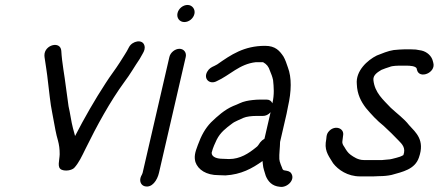

<svg xmlns="http://www.w3.org/2000/svg" viewBox="-20 -692 1770 775"><path d="M159.3 -469 159.7 -462C164.7 -427.1 169.8 -398.4 173.6 -362C179.1 -320.6 182.5 -275.5 190.7 -237C197.1 -206 201.7 -173.7 208.5 -145L213.9 -125C218.5 -107.7 221.1 -90.4 220.9 -69C220.2 -44.1 209.2 -15.6 228.6 -7C244 -0.2 268.8 -4.2 279.2 -14C297.7 -33.5 310.6 -61.6 325 -91C370.9 -184.4 424.1 -282.1 482.6 -362C505.4 -391.8 522.9 -423.5 543.8 -454L555.7 -475C562.2 -485.8 566.4 -496.4 562.9 -508.5C555.1 -535.4 514.3 -526.8 500.9 -502C490 -479.4 476 -460.8 463.6 -440C445.1 -410.7 425.4 -386.5 406.2 -356C362.6 -289.2 321.2 -217 283 -143C282.1 -147.7 281 -151.7 279.8 -155L274.4 -175C267.3 -201.5 263.6 -234.3 256.7 -263C253.2 -287.5 249.8 -312.6 246.3 -339C240.3 -389.8 230.2 -436.7 227.4 -487C224.3 -528.1 159.3 -511.6 159.3 -469Z M663.7 -462 555.6 6C554.5 10.8 551.6 14.8 549.6 19C540.6 38.6 549.2 55.5 563.3 59.5C593.8 68.3 615 34.8 621.6 6L729.7 -462C733.8 -480 722 -495 704.3 -495C686.6 -495 667.8 -480 663.7 -462ZM696.5 -639C692.1 -620 704.4 -603 724.2 -603C742.8 -603 760.6 -617.5 764.8 -636C769.1 -654.7 755.8 -672 737.1 -672C718.6 -672 700.8 -657.5 696.5 -639Z M1039.7 -42 1040.9 -30C1042.3 -10.6 1048.3 1 1052.8 18C1061.8 40 1077.9 59.3 1109.7 62C1138.2 66.9 1172.5 34.7 1156 8.5C1150.3 -0.7 1142.1 -1.9 1129.9 -4C1122.3 -4 1119.9 -9.8 1118.5 -15C1114.7 -24.6 1111.9 -30.2 1109.2 -40L1107.5 -50C1106.4 -70.9 1110.3 -96.3 1110.5 -119L1136.8 -233C1138.8 -241.7 1140.6 -251 1142.3 -261C1156.7 -323.8 1157.7 -379.1 1142 -420C1137.5 -433.8 1131.4 -451.6 1124.1 -464C1108.7 -486.8 1092 -507 1050.1 -507C964.5 -507 912.6 -471.1 856.7 -432L845.4 -426C832.8 -420.4 823.8 -415.5 816.4 -402.5C800.1 -373.5 826.4 -349.8 854 -364C908 -388.2 946.1 -433.8 1012.8 -441H1041.8C1057 -432.4 1064.1 -423.3 1069.7 -406C1075 -393 1079.1 -383.5 1082.2 -369C1085.1 -340.8 1087.9 -311.4 1079.5 -275C1075.1 -285 1067.3 -290 1056 -290H1029C1011.8 -290 987.7 -287.3 973.6 -284C953.8 -280 940.5 -270.9 921 -264C886.7 -249.4 857.1 -222.6 831.7 -198C808.2 -173.5 792.6 -145.3 778.7 -107C766.6 -75.7 763.1 -59.2 768.8 -38C779.4 -6.9 812.6 15 861.5 15C870.7 15.7 880.3 16 890.3 16C953.4 12.3 997.6 -11.9 1039.7 -42ZM1072.2 -239 1047.5 -132C1040.6 -128 1034.7 -123 1030 -117L1022.5 -106C1020.4 -102.7 1016.9 -99.3 1012.2 -96C984.1 -73.2 949.5 -50 904.5 -50C895.9 -50 887.6 -50.3 879.8 -51C857.8 -51 834.7 -56.9 834.3 -75L834.9 -77.5C838.7 -94.2 848.9 -116.3 854.6 -128C869.5 -157.7 891.9 -174.6 916.6 -193C928 -202.3 950.3 -209.9 961.9 -216C974.9 -221.8 996.9 -224 1013.7 -224H1040.7C1052.7 -224 1063.2 -229 1072.2 -239Z M1729.1 -438 1727 -446C1722.3 -465.7 1704.2 -482.7 1681.7 -488L1658.6 -492C1651.4 -492.7 1643.5 -493 1634.8 -493H1615.8C1602.6 -493 1581.6 -491.2 1569.1 -490C1546.5 -486.6 1520.8 -475.9 1501 -468C1463.2 -449.3 1414.8 -405.7 1420.3 -352C1421.7 -312.2 1436.8 -282.4 1457.1 -256C1478.5 -230.5 1501.8 -205 1528.5 -184C1550.1 -163.8 1570.6 -144.4 1589.6 -124C1602.3 -110.9 1619.1 -95.2 1608.2 -66C1598.7 -60.5 1590.7 -57.6 1579.7 -55C1569 -52.7 1556.8 -48 1544.1 -48C1536.6 -47.3 1529.4 -46.7 1522.6 -46H1448.6C1425.1 -46 1407.8 -58.4 1395.5 -67C1383.6 -75.6 1377.2 -86.5 1369.9 -99C1365.8 -104.3 1360.3 -113.8 1361.9 -121C1363.2 -131 1364.3 -139.5 1365.4 -149C1367.4 -174.9 1332.6 -187.1 1309.4 -164C1294.4 -149.1 1299.3 -135.7 1294.8 -116C1290.8 -78.8 1310.8 -56.6 1324.6 -33C1345 -6.5 1382.9 20 1433.4 20H1487.4C1494.7 20 1502.5 19.7 1510.6 19C1528 19 1544.9 17.5 1560.8 14C1605.3 1.5 1654.6 -8.3 1670.9 -56C1696.2 -127 1658.5 -157 1631.2 -187C1610.9 -213.4 1582.4 -233.5 1557.3 -257C1527.2 -289.2 1492.5 -317.3 1487.2 -369C1485 -390.7 1507.9 -402.5 1519.7 -410C1528.2 -413.8 1544 -419.1 1553.4 -422C1564.2 -426.8 1585.8 -427 1600.6 -427H1619.6C1635.9 -427 1654.8 -425.5 1661.3 -417L1663.4 -409C1673.4 -371.8 1739.8 -398.2 1729.1 -438Z"/></svg>

Font: HoneyBee
Style: RegIt
Weight: 400
Foundry: Cannot Into Space Fonts
Version: Version 0.89